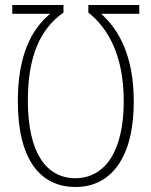

<svg xmlns="http://www.w3.org/2000/svg" viewBox="-20 -734 603 765"><path d="M535 -714H332V-684C414 -619 473 -508 473 -331C473 -129 397 -24 280 -24C164 -24 91 -126 91 -333C91 -504 137 -617 233 -684V-714H29V-679H180C104 -617 51 -511 51 -331C51 -100 139 11 281 11C423 11 513 -107 513 -329C513 -507 456 -614 383 -679H535Z"/></svg>

Font: Noto Sans Mono SemiCondensed ExtraLight
Style: Regular
Weight: 200
Width: 4
Designer: Monotype Design Team
Foundry: Monotype Imaging Inc.
Version: Version 2.014